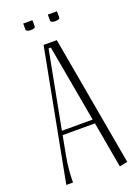

<svg xmlns="http://www.w3.org/2000/svg" viewBox="-177 -1026 788 1102"><g transform="rotate(-20 217.5 -475.0)"><path d="M264.6 -955.1H320.3V-917.5Q320.3 -904.8 292.5 -904.8Q279.3 -904.8 272 -908.7Q264.6 -912.6 264.6 -917.5ZM114.3 -955.1H170.4V-917.5Q170.4 -904.8 142.6 -904.8Q129.4 -904.8 121.8 -908.7Q114.3 -912.6 114.3 -917.5ZM300.3 -300.8 216.3 -771H202.1L112.3 -300.8ZM403.8 -4.9 355 4.9 305.2 -275.9H107.9L85 -154.8Q70.8 -75.7 70.8 0H29.8L182.1 -799.8H262.7Z"/></g></svg>

Font: Reswysokr
Style: Regular
Weight: 500
Version: Version 0.984